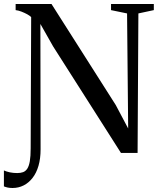

<svg xmlns="http://www.w3.org/2000/svg" viewBox="-64 -763 798 958"><path d="M-1.5 175Q-15 175 -25.5 172.8Q-36 170.5 -44.5 167V87.5Q-32.5 93 -15.2 96.8Q2 100.5 22 100.5Q38.5 100.5 51 96Q63.5 91.5 72 78.8Q80.5 66 84.8 41.5Q89 17 89 -22.5L91.5 -677.5Q85 -684.5 71.8 -691.8Q58.5 -699 43.2 -705Q28 -711 14 -712.5V-743H193L513.5 -239L575.5 -122L570 -696L490 -712.5V-743H703.5V-712.5L626.5 -696L622.5 0H539.5L201 -531.5L137.5 -643.5L138.5 -18Q138.5 28.5 128 64.5Q117.5 100.5 98.2 125Q79 149.5 53.8 162.2Q28.5 175 -1.5 175Z"/></svg>

Font: Merriweather 96pt
Style: Regular
Weight: 400
Version: Version 2.100